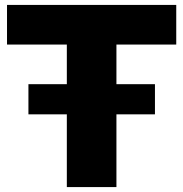

<svg xmlns="http://www.w3.org/2000/svg" viewBox="-20 -760 744 780"><path d="M251.5 0V-295.5H95.5V-418H251.5V-579H8.5V-740H696V-579H453V-418H609.5V-295.5H453V0Z"/></svg>

Font: Encode Sans SmExp XBd
Style: Regular
Weight: 800
Width: 6
Designer: Multiple Designers
Foundry: Impallari Type
Version: Version 3.002; ttfautohint (v1.8.3) -l 8 -r 50 -G 200 -x 14 